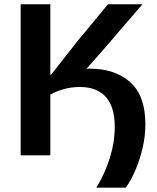

<svg xmlns="http://www.w3.org/2000/svg" viewBox="-20 -733 740 906"><path d="M434.5 152.5Q474.5 88 498 13Q521.5 -62 521.5 -135.5Q521.5 -227.5 479.8 -275Q438 -322.5 357.5 -322.5Q317.5 -322.5 282.2 -312.8Q247 -303 217.5 -287V0H77.5V-713H217.5V-379.5Q219 -380 221.5 -381L346 -539.5Q379.5 -580 413 -620Q446 -660 489.5 -713H652.5Q603.5 -656.5 556.5 -602Q509.5 -547.5 462.5 -492.5L388 -408.5Q396 -409 404 -409Q523 -409 594.5 -345.2Q666 -281.5 666 -146.5Q666 -93 653.5 -37.5Q641 18 620 67.5Q599 117 573.5 152.5Z"/></svg>

Font: Heraclito SemiBold
Style: Regular
Weight: 600
Designer: Kostas Bartsokas (font) & Cristiano Sobral (main changes)
Foundry: Kostas Bartsokas (font) & Cristiano Sobral (main changes)
Version: Version 1.00;July 8, 2020;FontCreator 13.0.0.2655 64-bit